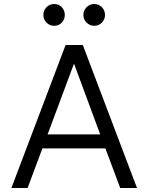

<svg xmlns="http://www.w3.org/2000/svg" viewBox="-20 -940 742 960"><path d="M665 0H581L507 -198H192L118 0H37L308 -715H394ZM218 -268H481L350 -622ZM451 -811Q429 -811 413 -827Q397 -843 397 -865Q397 -888 413 -904Q429 -920 451 -920Q474 -920 489.5 -904Q505 -888 505 -865Q505 -843 489.5 -827Q474 -811 451 -811ZM251 -811Q228 -811 212.5 -827Q197 -843 197 -865Q197 -888 212.5 -904Q228 -920 251 -920Q274 -920 289 -904Q304 -888 304 -865Q304 -843 289 -827Q274 -811 251 -811Z"/></svg>

Font: Wix Madefor Text
Style: Regular
Weight: 400
Designer: Dalton Maag Ltd
Foundry: Dalton Maag Ltd
Version: Version 3.100